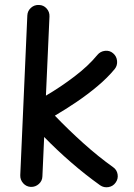

<svg xmlns="http://www.w3.org/2000/svg" viewBox="-20 -731 557 796"><path d="M459.5 25.9Q448.7 41.5 429.7 44.7Q410.6 47.9 395 37.1Q333.5 -6.8 274.7 -57.9Q215.8 -108.9 163.1 -163.1L155.8 0Q155.3 19 141.1 31.7Q127 44.4 107.9 43.9Q88.9 43 76.2 28.8Q63.5 14.6 64 -4.4L93.3 -667Q94.2 -686 108.4 -698.7Q122.6 -711.4 141.6 -710.4Q160.6 -710 173.3 -695.8Q186 -681.6 185.1 -662.6L170.4 -334.5Q230.5 -369.6 288.3 -413.6Q346.2 -457.5 383.8 -503.4Q396 -518.1 415.3 -520.3Q434.6 -522.5 448.7 -510.3Q463.4 -498 465.3 -478.8Q467.3 -459.5 455.6 -444.8Q425.8 -408.7 384.5 -374Q343.3 -339.4 297.4 -308.3Q251.5 -277.3 207.5 -251.5Q263.2 -193.4 325.4 -137.5Q387.7 -81.5 448.7 -38.1Q464.4 -27.3 467.5 -8.5Q470.7 10.3 459.5 25.9Z"/></svg>

Font: Mikhak Medium
Style: Regular
Weight: 500
Designer: Amin Abedi
Version: Version 3.3